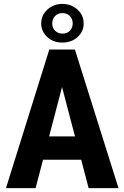

<svg xmlns="http://www.w3.org/2000/svg" viewBox="-20 -965 637 985"><path d="M191.4 -844.7Q191.4 -886.7 223.1 -915.8Q254.9 -944.8 300.3 -944.8Q345.2 -944.8 377.2 -916.3Q409.2 -887.7 409.2 -844.7Q409.2 -803.2 377.9 -774.9Q346.7 -746.6 300.3 -746.6Q252.9 -746.6 222.2 -775.4Q191.4 -804.2 191.4 -844.7ZM300.3 -792.5Q324.7 -792.5 338.9 -807.6Q353 -822.8 353 -844.7Q353 -867.2 338.6 -882.6Q324.2 -897.9 300.3 -897.9Q277.3 -897.9 262.7 -882.8Q248 -867.7 248 -844.7Q248 -821.8 262.9 -807.1Q277.8 -792.5 300.3 -792.5ZM396.5 -145.5H200.7L162.6 0H10.7L232.9 -710.9H364.3L587.9 0H434.6ZM231.9 -265.1H364.7L298.3 -518.6Z"/></svg>

Font: TypoPRO Roboto
Style: Bold
Weight: 700
Designer: Google
Version: Version 2.136; 2016